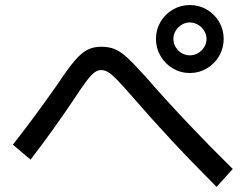

<svg xmlns="http://www.w3.org/2000/svg" viewBox="-20 -770 978 764"><path d="M600.6 -615.2Q600.6 -651.9 618.7 -682.9Q636.7 -713.9 667.7 -731.9Q698.7 -750 735.4 -750Q772 -750 803 -731.9Q834 -713.9 852.1 -682.9Q870.1 -651.9 870.1 -615.2Q870.1 -578.6 852.1 -547.4Q834 -516.1 803 -497.8Q772 -479.5 735.4 -479.5Q698.7 -479.5 667.7 -497.8Q636.7 -516.1 618.7 -547.4Q600.6 -578.6 600.6 -615.2ZM801.8 -615.2Q801.8 -632.3 792.5 -647.5Q783.2 -662.6 767.8 -671.6Q752.4 -680.7 735.4 -680.7Q718.3 -680.7 703.1 -671.6Q688 -662.6 679 -647.5Q669.9 -632.3 669.9 -615.2Q669.9 -597.7 679 -582.5Q688 -567.4 702.9 -558.6Q717.8 -549.8 735.4 -549.8Q752.9 -549.8 768.1 -558.6Q783.2 -567.4 792.5 -582.5Q801.8 -597.7 801.8 -615.2ZM502 -390.6Q465.3 -432.6 444.8 -453.6Q424.3 -474.6 410.4 -482.9Q396.5 -491.2 382.8 -491.2Q369.1 -491.2 356.2 -481.9Q343.3 -472.7 324.7 -448.2Q306.2 -423.8 273.4 -374Q196.3 -258.3 101.6 -134.8L31.2 -194.3Q117.7 -304.2 210.9 -437.5Q251.5 -499 278.1 -529.5Q304.7 -560.1 328.1 -572Q351.6 -584 382.8 -584Q413.6 -584 436.8 -574.5Q460 -564.9 487.8 -539.3Q515.6 -513.7 563.5 -460Q716.3 -284.7 906.2 -97.7L841.8 -26.4Q741.2 -127 661.4 -212.9Q581.5 -298.8 502 -390.6Z"/></svg>

Font: Pretendard Medium
Style: Regular
Weight: 500
Designer: Base glyphs from Inter by Rasmus Andersson; Hangeul glyphs from Noto Sans CJK(Source Han Sans) by Jang Soo-young and Kan
Foundry: Kil Hyung-jin
Version: Version 1.309